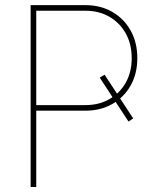

<svg xmlns="http://www.w3.org/2000/svg" viewBox="-20 -748 635 768"><path d="M398.4 -449.2 512.7 -274.4 494.1 -261.7 378.9 -437.5ZM102.5 0V-727.5H321.3Q382.3 -727.5 429.2 -700.4Q476.1 -673.3 502.7 -625.5Q529.3 -577.6 529.3 -515.6Q529.3 -453.6 502.7 -406.2Q476.1 -358.9 429.2 -332Q382.3 -305.2 321.3 -305.2H114.3V-327.6H321.3Q376 -327.6 417.7 -351.6Q459.5 -375.5 483.2 -417.7Q506.8 -460 506.8 -515.6Q506.8 -571.3 483.2 -614Q459.5 -656.7 417.7 -680.9Q376 -705.1 321.3 -705.1H125V0Z"/></svg>

Font: Inter 18pt Thin
Style: Regular
Weight: 250
Designer: Rasmus Andersson
Foundry: rsms
Version: Version 4.001;git-66647c0bb